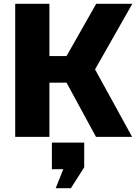

<svg xmlns="http://www.w3.org/2000/svg" viewBox="-20 -720 716 1010"><path d="M60 0ZM240 0H60V-700H240V-425H330L486 -700H676L480 -355L675 0H485L330 -285H240ZM253 30H423V160L353 270H273L313 170H253Z"/></svg>

Font: Russo One
Style: Regular
Weight: 400
Designer: Jovanny lemonad
Foundry: Jovanny Lemonad
Version: Version 1.001